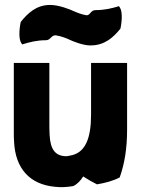

<svg xmlns="http://www.w3.org/2000/svg" viewBox="-20 -738 579 778"><path d="M166 -575C185 -575 187 -595 205 -595C228 -592 254 -581 262 -577C272 -572 313 -555 342 -554H348C404 -554 440 -587 468 -622C475 -655 476 -692 466 -707L462 -713C433 -704 403 -697 367 -697C347 -697 346 -676 331 -676C310 -679 285 -690 276 -694C263 -700 219 -718 183 -718C127 -718 92 -684 64 -649C57 -616 56 -579 66 -564L70 -558C99 -567 129 -575 166 -575ZM373 9C408 3 438 -5 465 -19C485 -75 495 -137 495 -213V-483H349V-274C349 -177 326 -116 261 -107C257 -106 253 -105 249 -105C204 -105 184 -133 181 -191C180 -208 180 -225 180 -243V-483H36V-203C36 -190 36 -176 37 -164C42 -56 100 10 204 19C228 22 253 20 277 16C295 7 307 -7 317 -23C337 -10 355 0 373 9Z"/></svg>

Font: Bluebird
Style: SfBdNrw
Weight: 700
Designer: Jasper
Foundry: Cannot Into Space Fonts
Version: Version 0.98